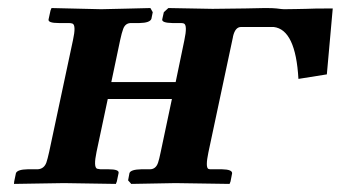

<svg xmlns="http://www.w3.org/2000/svg" viewBox="-20 -454 843 475"><path d="M586.9 -433.1 635.3 -434.1Q656.2 -434.1 664.1 -433.1Q678.2 -431.2 682.6 -431.2Q692.9 -431.2 711.9 -431.6Q729 -432.1 736.8 -432.1Q753.4 -433.1 803.2 -433.1L788.6 -270L718.3 -258.8Q711.4 -380.9 657.2 -387.2H576.2Q562 -387.2 556.6 -364.3Q556.2 -362.8 556.2 -361.8L495.6 -77.1Q487.8 -40 495.6 -36.1Q499.5 -34.7 504.4 -35.2H529.3Q555.2 -34.7 554.2 -24.9L550.3 -4.9L547.9 1L414.1 -1Q397.9 -0.5 359.4 0Q320.3 0.5 304.7 1L296.9 -7.8L300.3 -25.9Q303.7 -34.7 329.6 -35.2H350.6Q365.7 -35.2 371.1 -51.8Q374 -60.5 377.4 -77.1L405.3 -209H246.6L218.8 -78.1Q210.9 -40.5 220.2 -36.6Q224.1 -35.6 228.5 -35.2H248.5Q275.4 -35.2 273.4 -25.9L269 -4.9L266.6 1L138.2 -1Q121.1 -1 75.7 0Q31.2 1 14.6 1L15.1 -4.9L19.5 -25.9Q23.4 -34.7 48.3 -35.2H73.2Q88.9 -36.1 94.7 -51.8Q97.7 -60.5 101.6 -78.1L160.6 -355Q168.5 -391.1 159.7 -395.5Q155.8 -397 150.4 -397H125.5Q98.6 -397 100.1 -405.8L105 -428.2L107.4 -434.1L230.5 -431.2Q248.5 -431.6 291.5 -432.6Q334.5 -433.6 352.1 -434.1L357.9 -423.8L354.5 -407.2Q350.6 -397.5 325.2 -397H304.2Q290 -397 284.7 -382.3Q281.2 -373 277.3 -355L255.4 -251H414.6L436 -354Q444.3 -392.6 434.6 -396Q431.2 -397 427.2 -397H406.2Q380.4 -397.5 381.3 -405.8L385.3 -423.8L396.5 -434.1L505.9 -432.1Q518.1 -432.1 546.6 -432.6Q575.2 -433.1 586.9 -433.1Z"/></svg>

Font: Linux Libertine Slanted O
Style: Bold Slanted
Weight: 700
Designer: Philipp H. Poll
Foundry: Philipp H. Poll
Version: Version 5.0.0